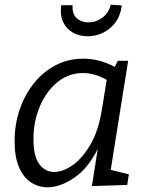

<svg xmlns="http://www.w3.org/2000/svg" viewBox="-20 -786 625 815"><path d="M182 9Q144 9 112 -11.5Q80 -32 61 -75.5Q42 -119 42 -187Q42 -259 64 -322.5Q86 -386 125.5 -434.5Q165 -483 218 -510Q271 -537 334 -537Q365 -537 398.5 -529Q432 -521 467 -502L480 -528H524L450 -65L527 -46L520 -1L370 4L395 -154Q354 -71 294.5 -31Q235 9 182 9ZM210 -56Q247 -56 288.5 -85Q330 -114 364.5 -173.5Q399 -233 413 -324L433 -447Q382 -476 332 -476Q271 -476 223.5 -437Q176 -398 149 -334Q122 -270 122 -195Q122 -122 147 -89Q172 -56 210 -56ZM352 -632Q318 -632 290.5 -647Q263 -662 248.5 -691.5Q234 -721 240 -764H288Q286 -726 306 -708.5Q326 -691 355 -691Q387 -691 414 -710.5Q441 -730 450 -766L497 -763Q491 -718 468.5 -689Q446 -660 415 -646Q384 -632 352 -632Z"/></svg>

Font: Bitter
Style: Italic
Weight: 400
Italic angle: -9°
Designer: Sol Matas, and Bitter project Authors
Foundry: Sol Matas
Version: Version 2.001